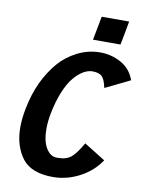

<svg xmlns="http://www.w3.org/2000/svg" viewBox="-91 -891 726 956"><g transform="rotate(10 272.0 -413.0)"><path d="M344.7 -826.7H483.4Q480 -806.6 472.4 -766.6Q464.8 -726.6 460.9 -706.5H321.8Q325.7 -726.6 333.3 -766.6Q340.8 -806.6 344.7 -826.7ZM346.7 -550.8Q324.7 -550.8 301.3 -537.1Q277.8 -523.4 254.4 -495.8Q231 -468.3 210.7 -419.2Q190.4 -370.1 178.2 -306.6Q170.4 -265.6 170.4 -230Q170.4 -168 191.9 -132.3Q213.4 -96.7 245.6 -96.7H252.4Q294.9 -96.7 319.6 -117.9Q344.2 -139.2 373.5 -191.4Q391.6 -180.2 427.5 -158Q463.4 -135.7 481 -124.5Q442.9 -66.9 378.2 -32.7Q313.5 1.5 243.7 1.5H242.2Q136.2 1.5 89.4 -56.6Q41 -119.6 41 -214.4Q41 -257.8 51.3 -310.5Q79.1 -455.1 163.1 -552.7Q199.7 -595.2 254.2 -622.8Q308.6 -650.4 369.1 -650.4Q426.3 -650.4 475.3 -623Q524.4 -595.7 543.9 -540.5Q523.4 -530.3 481.7 -510Q439.9 -489.7 418.9 -479.5Q409.7 -523.4 394.5 -537.1Q379.4 -550.8 346.7 -550.8Z"/></g></svg>

Font: Fantasque Sans Mono
Style: Bold Italic
Weight: 700
Italic angle: -11°
Monospace: yes
Designer: Jany Belluz
Version: Version 1.7.1